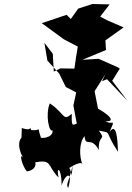

<svg xmlns="http://www.w3.org/2000/svg" viewBox="-20 -808 658 960"><path d="M490 -402 515 -412 618 -303 541 -404 579 -465 570 -471 473 -514 392 -509 510 -558 507 -606 598 -671 517 -706 481 -725 528 -786 442 -788 371 -765 334 -713 313 -734 189 -692 300 -611 369 -575 360 -521 352 -465 282 -466 249 -450 244 -539 202 -594 217 -505 276 -440 309 -373 361 -346 347 -280 364 -190C342 -182 337 -174 339 -239C293 -199 307 -239 229 -291C206 -236 225 -144 243 -156C247 -116 176 -114 184 -122C161 -188 192 -150 136 -158C115 -197 158 -144 89 -168L87 -109C132 -113 118 -142 110 -129C71 -127 64 -75 96 -18C73 -53 91 26 115 49C185 37 146 -25 152 4C244 -12 212 17 273 80C258 21 289 28 288 119C308 56 346 47 321 132C308 111 323 107 343 21C335 89 345 77 328 33C306 43 385 -9 392 13C376 -24 375 -97 403 -127C408 -68 434 -131 474 -58C470 -140 514 -102 474 -155C546 -140 496 -160 570 -49C568 -102 564 -201 528 -148C560 -224 542 -177 508 -203C542 -197 554 -217 470 -265L453 -352L507 -437Z"/></svg>

Font: Hussar Lance
Style: ExBd
Weight: 700
Foundry: Cannot Into Space Fonts, PlusOne Fonts
Version: Version 2.270